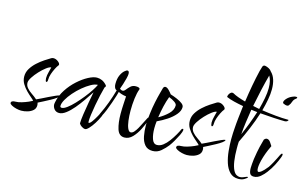

<svg xmlns="http://www.w3.org/2000/svg" viewBox="-91 -987 1999 1248"><g transform="rotate(15 908.0 -362.5)"><path d="M100 -48Q85 -48 66.5 -52.5Q48 -57 34.5 -64.5Q21 -72 21 -79Q21 -95 51 -95Q68 -95 91 -102Q114 -109 133.5 -117.5Q153 -126 159 -130Q155 -136 140 -148.5Q125 -161 107 -179Q89 -197 75.5 -219.5Q62 -242 62 -269Q62 -297 77 -321.5Q92 -346 114.5 -366.5Q137 -387 160.5 -402.5Q184 -418 201 -428Q208 -432 216 -432Q232 -432 246.5 -421Q261 -410 261 -400Q261 -399 259 -395Q251 -386 241.5 -367Q232 -348 225 -327.5Q218 -307 218 -290Q218 -271 210 -271Q206 -271 204 -279Q202 -287 202 -294Q202 -314 208.5 -337Q215 -360 217 -370Q205 -370 184.5 -354.5Q164 -339 143 -316.5Q122 -294 107.5 -271.5Q93 -249 93 -235Q93 -216 106 -200.5Q119 -185 138.5 -172Q158 -159 175 -144Q185 -148 206 -158.5Q227 -169 250.5 -180.5Q274 -192 292.5 -200Q311 -208 317 -208Q319 -208 319 -207Q319 -200 304 -189Q289 -178 267 -166Q245 -154 223.5 -143Q202 -132 190 -126Q193 -117 193 -108Q193 -87 178.5 -74Q164 -61 142.5 -54.5Q121 -48 100 -48Z M533 -40Q522 -40 509 -48.5Q496 -57 491 -67Q491 -90 497 -130Q503 -170 510.5 -212.5Q518 -255 524 -285Q506 -257 483 -224Q460 -191 436 -162.5Q412 -134 387.5 -115.5Q363 -97 342 -97Q321 -97 309 -111.5Q297 -126 297 -145Q297 -150 299 -158Q308 -204 334.5 -244.5Q361 -285 395.5 -316Q430 -347 464 -365Q498 -383 522 -383Q540 -383 556.5 -375.5Q573 -368 588 -351Q591 -348 591 -344Q591 -339 585 -334Q578 -310 570.5 -276.5Q563 -243 556.5 -207.5Q550 -172 546 -142Q542 -112 542 -96Q542 -85 545 -85Q553 -85 565.5 -102Q578 -119 590 -141Q602 -163 611.5 -180Q621 -197 623 -197Q626 -197 626 -189Q626 -172 615 -147Q604 -122 588.5 -97.5Q573 -73 557.5 -56.5Q542 -40 533 -40ZM350 -134Q364 -134 385.5 -150Q407 -166 430.5 -191Q454 -216 476.5 -244Q499 -272 515.5 -297.5Q532 -323 539 -339Q519 -339 493 -324.5Q467 -310 440 -287.5Q413 -265 390 -238.5Q367 -212 353 -187Q339 -162 339 -144Q339 -134 350 -134Z M793 -53Q756 -53 743 -94.5Q730 -136 730 -197Q730 -230 732 -261.5Q734 -293 735 -314Q719 -316 704.5 -320.5Q690 -325 682 -330Q681 -323 674 -301.5Q667 -280 657.5 -252Q648 -224 637 -197Q626 -170 616 -152.5Q606 -135 598 -135Q594 -135 594 -141Q594 -149 601 -163Q621 -204 637 -247Q653 -290 666 -336Q656 -340 651.5 -350.5Q647 -361 647 -374Q647 -410 657.5 -433Q668 -456 681 -467.5Q694 -479 701 -479Q713 -479 713 -459Q713 -449 708 -428.5Q703 -408 696 -386.5Q689 -365 684 -352Q684 -352 690 -348Q696 -344 703 -344Q713 -344 722.5 -356.5Q732 -369 745.5 -381.5Q759 -394 780 -394Q791 -394 799 -391.5Q807 -389 807 -383V-380Q797 -355 792 -314.5Q787 -274 787 -233Q787 -197 791 -165.5Q795 -134 803.5 -115Q812 -96 824 -96Q836 -96 847 -109Q858 -122 866.5 -137Q875 -152 878 -159Q899 -198 904 -209.5Q909 -221 917 -221Q920 -221 920 -217Q920 -215 918 -207Q906 -174 888.5 -138.5Q871 -103 847 -78Q823 -53 793 -53Z M992 -16Q958 -16 939.5 -38Q921 -60 914.5 -94.5Q908 -129 908 -164Q908 -188 910 -209.5Q912 -231 914 -247Q919 -288 927 -326Q935 -364 942.5 -391Q950 -418 952 -426Q956 -440 967 -440Q978 -440 992 -425.5Q1006 -411 1012 -402Q1035 -395 1057 -385.5Q1079 -376 1093.5 -365Q1108 -354 1108 -341Q1108 -316 1087 -291Q1066 -266 1034 -245Q1002 -224 969 -209Q966 -185 966 -161Q966 -121 976 -91Q986 -61 1010 -61Q1031 -61 1050.5 -76Q1070 -91 1087 -114Q1104 -137 1117.5 -160.5Q1131 -184 1138 -200Q1140 -206 1147 -206Q1151 -206 1151 -197.5Q1151 -189 1139 -163Q1127 -139 1114.5 -117.5Q1102 -96 1090 -80Q1073 -58 1048.5 -37Q1024 -16 992 -16ZM972 -237Q1007 -256 1034.5 -282.5Q1062 -309 1062 -340Q1062 -351 1045.5 -362.5Q1029 -374 1007 -382Q995 -350 986.5 -314Q978 -278 972 -237Z M1214 -48Q1199 -48 1180.5 -52.5Q1162 -57 1148.5 -64.5Q1135 -72 1135 -79Q1135 -95 1165 -95Q1182 -95 1205 -102Q1228 -109 1247.5 -117.5Q1267 -126 1273 -130Q1269 -136 1254 -148.5Q1239 -161 1221 -179Q1203 -197 1189.5 -219.5Q1176 -242 1176 -269Q1176 -297 1191 -321.5Q1206 -346 1228.5 -366.5Q1251 -387 1274.5 -402.5Q1298 -418 1315 -428Q1322 -432 1330 -432Q1346 -432 1360.5 -421Q1375 -410 1375 -400Q1375 -399 1373 -395Q1365 -386 1355.5 -367Q1346 -348 1339 -327.5Q1332 -307 1332 -290Q1332 -271 1324 -271Q1320 -271 1318 -279Q1316 -287 1316 -294Q1316 -314 1322.5 -337Q1329 -360 1331 -370Q1319 -370 1298.5 -354.5Q1278 -339 1257 -316.5Q1236 -294 1221.5 -271.5Q1207 -249 1207 -235Q1207 -216 1220 -200.5Q1233 -185 1252.5 -172Q1272 -159 1289 -144Q1299 -148 1320 -158.5Q1341 -169 1364.5 -180.5Q1388 -192 1406.5 -200Q1425 -208 1431 -208Q1433 -208 1433 -207Q1433 -200 1418 -189Q1403 -178 1381 -166Q1359 -154 1337.5 -143Q1316 -132 1304 -126Q1307 -117 1307 -108Q1307 -87 1292.5 -74Q1278 -61 1256.5 -54.5Q1235 -48 1214 -48Z M1577 15Q1542 15 1520 -7.5Q1498 -30 1486.5 -66Q1475 -102 1471 -143.5Q1467 -185 1467 -222Q1467 -244 1468 -262.5Q1469 -281 1470 -294Q1472 -328 1476.5 -367.5Q1481 -407 1486 -450Q1452 -456 1422 -463.5Q1392 -471 1372 -480Q1369 -481 1371.5 -490Q1374 -499 1381 -507.5Q1388 -516 1397 -516Q1402 -516 1405 -514Q1433 -498 1491 -482Q1499 -538 1509 -593Q1519 -648 1531 -698Q1536 -718 1540.5 -730Q1545 -742 1558 -740Q1570 -738 1583 -731Q1596 -724 1601 -715Q1621 -696 1630 -667.5Q1639 -639 1639 -604Q1639 -571 1632 -533.5Q1625 -496 1614 -456Q1661 -449 1707 -444.5Q1753 -440 1792 -440Q1795 -440 1795 -438Q1795 -435 1789 -430Q1783 -425 1773 -425Q1743 -425 1699 -427.5Q1655 -430 1607 -434Q1590 -380 1567 -325Q1544 -270 1519 -219Q1518 -207 1518 -195.5Q1518 -184 1518 -173Q1518 -127 1523.5 -89.5Q1529 -52 1541 -29Q1550 -12 1561.5 -5.5Q1573 1 1584 1Q1595 1 1605 -3Q1615 -7 1620 -9Q1631 -14 1635 -13Q1639 -12 1634 -7Q1631 -3 1616 6Q1601 15 1577 15ZM1592 -459Q1603 -500 1610 -537Q1617 -574 1617 -605Q1617 -655 1599 -686Q1585 -635 1572.5 -579.5Q1560 -524 1549 -468ZM1760 -527Q1754 -527 1748 -529Q1742 -531 1735 -534Q1731 -537 1731 -542Q1731 -553 1745 -568Q1759 -583 1778 -591Q1793 -598 1803 -598Q1812 -598 1812 -593Q1812 -589 1803 -583Q1792 -575 1786.5 -559Q1781 -543 1774 -535Q1770 -527 1760 -527ZM1522 -270Q1540 -311 1556 -353Q1572 -395 1585 -436Q1575 -437 1564.5 -438.5Q1554 -440 1544 -441Q1537 -397 1531 -354Q1525 -311 1522 -270ZM1671 -25Q1652 -25 1645 -37.5Q1638 -50 1638 -75Q1638 -87 1639.5 -102Q1641 -117 1643 -136Q1651 -189 1659 -222Q1667 -255 1673 -275Q1682 -285 1691 -285Q1705 -285 1716 -269Q1727 -253 1731 -246Q1726 -236 1716.5 -214Q1707 -192 1698.5 -165.5Q1690 -139 1686 -116Q1683 -98 1683 -87Q1683 -57 1699 -64Q1713 -70 1728.5 -87Q1744 -104 1750 -112Q1762 -130 1772.5 -149.5Q1783 -169 1790.5 -184.5Q1798 -200 1800 -204Q1806 -217 1812 -217Q1816 -217 1816 -211Q1816 -208 1815 -203Q1814 -198 1811 -191Q1803 -169 1787.5 -138.5Q1772 -108 1750 -79Q1737 -61 1716 -43Q1695 -25 1671 -25Z"/></g></svg>

Font: Comforter
Style: Regular
Weight: 400
Designer: Robert E. Leuschke
Foundry: Robert E. Leuschke
Version: Version 1.013; ttfautohint (v1.8.3)